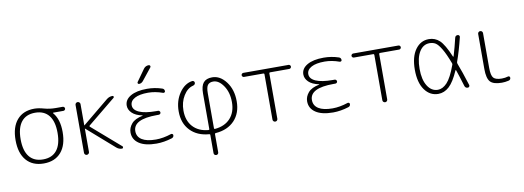

<svg xmlns="http://www.w3.org/2000/svg" viewBox="-70 -1199 5091 1864"><g transform="rotate(-10 2475.5 -266.5)"><path d="M410.5 -431.5Q364 -490 275 -490Q186 -490 139.5 -431.5Q93 -373 93 -260Q93 -147 139.5 -88.5Q186 -30 275 -30Q364 -30 410.5 -88.5Q457 -147 457 -260Q457 -373 410.5 -431.5ZM275 -530Q315 -530 368.5 -515Q422 -500 482 -500H550Q558 -500 564 -494Q570 -488 570 -480Q570 -472 564 -466Q558 -460 550 -460H450Q448 -460 447 -458Q446 -456 448 -454Q507 -386 507 -260Q507 -131 446 -60.5Q385 10 275 10Q165 10 104 -60.5Q43 -131 43 -260Q43 -389 104 -459.5Q165 -530 275 -530Z M676 -24V-496Q676 -506 683 -513Q690 -520 700 -520Q710 -520 717.5 -513Q725 -506 725 -496V-287Q725 -286 726 -286H727L987 -500Q1012 -520 1044 -520Q1052 -520 1054.5 -512.5Q1057 -505 1051 -500L776 -275Q770 -270 776 -264L1056 -21Q1061 -16 1058 -8Q1055 0 1048 0Q1017 0 993 -21L727 -254H726Q725 -254 725 -253V-24Q725 -14 717.5 -7Q710 0 700 0Q690 0 683 -7Q676 -14 676 -24Z M1386 10Q1275 10 1215 -30Q1155 -70 1155 -140Q1155 -186 1188.5 -225.5Q1222 -265 1299 -280Q1300 -280 1300 -282Q1300 -283 1299 -283Q1231 -297 1197.5 -330Q1164 -363 1164 -403Q1164 -461 1223 -495.5Q1282 -530 1386 -530Q1462 -530 1534 -506Q1554 -499 1554 -477Q1554 -470 1548 -466Q1542 -462 1534 -464Q1459 -491 1389 -491Q1304 -491 1258 -466Q1212 -441 1212 -398Q1212 -352 1270 -326.5Q1328 -301 1436 -301H1455Q1463 -301 1469 -295Q1475 -289 1475 -281Q1475 -273 1469 -267.5Q1463 -262 1455 -262H1436Q1203 -262 1203 -144Q1203 -89 1250 -59.5Q1297 -30 1387 -30Q1459 -30 1540 -57Q1547 -59 1553.5 -54.5Q1560 -50 1560 -43Q1560 -22 1540 -15Q1460 10 1386 10ZM1392 -728Q1411 -753 1442 -753Q1452 -753 1456 -744.5Q1460 -736 1454 -729L1359 -610Q1342 -590 1319 -590Q1311 -590 1307.5 -596.5Q1304 -603 1308 -610Z M1960 -385V-39Q1960 -32 1970 -32Q2067 -41 2121.5 -101Q2176 -161 2176 -260Q2176 -356 2131 -422Q2086 -488 2031 -488Q1995 -488 1977.5 -466.5Q1960 -445 1960 -385ZM1904 9Q1788 0 1719.5 -71.5Q1651 -143 1651 -260Q1651 -364 1703.5 -440.5Q1756 -517 1831 -528Q1840 -529 1847 -523Q1854 -517 1854 -508Q1854 -488 1831 -482Q1775 -468 1736.5 -405Q1698 -342 1698 -260Q1698 -161 1752.5 -101Q1807 -41 1904 -32Q1914 -32 1914 -39V-392Q1914 -464 1941.5 -497Q1969 -530 2028 -530Q2106 -530 2164.5 -452.5Q2223 -375 2223 -260Q2223 -143 2155 -71.5Q2087 0 1970 9Q1960 9 1960 18V197Q1960 207 1953.5 213.5Q1947 220 1937 220Q1927 220 1920.5 213.5Q1914 207 1914 197V18Q1914 9 1904 9Z M2334 -480Q2326 -480 2320 -486Q2314 -492 2314 -500Q2314 -508 2320 -514Q2326 -520 2334 -520H2780Q2788 -520 2794 -514Q2800 -508 2800 -500Q2800 -492 2794 -486Q2788 -480 2780 -480H2591Q2582 -480 2582 -471V-24Q2582 -14 2575 -7Q2568 0 2558 0Q2548 0 2541 -7Q2534 -14 2534 -24V-471Q2534 -480 2525 -480Z M3127 10Q3016 10 2956 -30Q2896 -70 2896 -140Q2896 -186 2929.5 -225.5Q2963 -265 3040 -280Q3041 -280 3041 -282Q3041 -283 3040 -283Q2972 -297 2938.5 -330Q2905 -363 2905 -403Q2905 -461 2964 -495.5Q3023 -530 3127 -530Q3203 -530 3275 -506Q3295 -499 3295 -477Q3295 -470 3289 -466Q3283 -462 3275 -464Q3200 -491 3130 -491Q3045 -491 2999 -466Q2953 -441 2953 -398Q2953 -352 3011 -326.5Q3069 -301 3177 -301H3196Q3204 -301 3210 -295Q3216 -289 3216 -281Q3216 -273 3210 -267.5Q3204 -262 3196 -262H3177Q2944 -262 2944 -144Q2944 -89 2991 -59.5Q3038 -30 3128 -30Q3200 -30 3281 -57Q3288 -59 3294.5 -54.5Q3301 -50 3301 -43Q3301 -22 3281 -15Q3201 10 3127 10Z M3417 -480Q3409 -480 3403 -486Q3397 -492 3397 -500Q3397 -508 3403 -514Q3409 -520 3417 -520H3863Q3871 -520 3877 -514Q3883 -508 3883 -500Q3883 -492 3877 -486Q3871 -480 3863 -480H3674Q3665 -480 3665 -471V-24Q3665 -14 3658 -7Q3651 0 3641 0Q3631 0 3624 -7Q3617 -14 3617 -24V-471Q3617 -480 3608 -480Z M4164 -490Q4101 -490 4063.5 -429Q4026 -368 4026 -260Q4026 -153 4065 -91.5Q4104 -30 4167 -30Q4214 -30 4257.5 -76Q4301 -122 4346 -245Q4349 -252 4346 -260Q4310 -356 4279 -407.5Q4248 -459 4223 -474.5Q4198 -490 4164 -490ZM4164 10Q4082 10 4030.5 -61.5Q3979 -133 3979 -260Q3979 -387 4030.5 -458.5Q4082 -530 4164 -530Q4225 -530 4269 -489Q4313 -448 4366 -323Q4367 -321 4369 -320.5Q4371 -320 4372 -322Q4398 -408 4419 -498Q4424 -520 4447 -520Q4456 -520 4461.5 -513Q4467 -506 4465 -498Q4432 -363 4396 -263Q4394 -256 4397 -246Q4429 -164 4473 -24Q4476 -15 4470.5 -7.5Q4465 0 4456 0Q4432 0 4425 -23Q4394 -126 4373 -186Q4372 -188 4370 -188.5Q4368 -189 4367 -187Q4320 -79 4271.5 -34.5Q4223 10 4164 10Z M4790 10Q4707 10 4676 -24.5Q4645 -59 4645 -150V-496Q4645 -506 4652 -513Q4659 -520 4669 -520Q4679 -520 4686 -513Q4693 -506 4693 -496V-153Q4693 -78 4715 -54Q4737 -30 4797 -30Q4829 -30 4859 -39Q4866 -41 4872 -36.5Q4878 -32 4878 -24Q4878 -3 4857 2Q4823 10 4790 10Z"/></g></svg>

Font: Rounded Mplus 1c Light
Style: Regular
Weight: 300
Version: Version 1.059.20150529